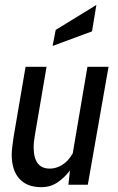

<svg xmlns="http://www.w3.org/2000/svg" viewBox="-20 -766 488 796"><path d="M151.5 10Q91.5 10 60 -25.2Q28.5 -60.5 28.5 -125Q28.5 -136.5 30.8 -157Q33 -177.5 36.5 -199L86 -489H173L126 -213.5Q124 -202 121.8 -186.5Q119.5 -171 119.5 -155.5Q119.5 -67 186.5 -67Q213.5 -67 238.2 -82.5Q263 -98 281.5 -130L342.5 -489H430L344 0H263.5L270 -59Q246 -28 217.2 -9Q188.5 10 151.5 10ZM198 -575.5 211 -642 379.5 -745.5 361.5 -636Z"/></svg>

Font: Cabin Condensed
Style: Italic
Weight: 400
Width: 3
Italic angle: -10°
Designer: Pablo Impallari
Foundry: Pablo Impallari. http://www.impallari.com Igino Marini. http://www.ikern.com
Version: Version 3.001; ttfautohint (v1.8.3)